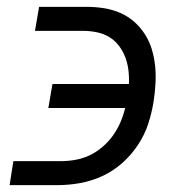

<svg xmlns="http://www.w3.org/2000/svg" viewBox="-20 -540 540 560"><path d="M147 0H8L19 -70H159Q179 -70 201 -74Q223 -78 242.5 -87.5Q262 -97 279.5 -112Q297 -127 310 -145.5Q323 -164 331.5 -184Q340 -204 345 -225H121L133 -295H356Q357 -316 354.5 -336Q352 -356 345 -374Q338 -392 326.5 -407Q315 -422 298.5 -432Q282 -442 262 -446Q242 -450 222 -450H82L94 -520H234Q259 -520 284 -516Q309 -512 331.5 -502Q354 -492 372 -476Q390 -460 403 -439.5Q416 -419 423 -395.5Q430 -372 432.5 -347Q435 -322 433.5 -296Q432 -270 428 -244Q423 -212 412.5 -179.5Q402 -147 382.5 -117.5Q363 -88 336.5 -64.5Q310 -41 278.5 -26.5Q247 -12 213.5 -6Q180 0 147 0Z"/></svg>

Font: Iosevka Term Curly
Style: Italic
Weight: 400
Italic angle: -9°
Designer: Belleve Invis
Foundry: Belleve Invis
Version: Version 32.3.0